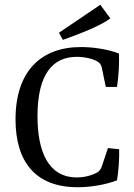

<svg xmlns="http://www.w3.org/2000/svg" viewBox="-20 -774 563 804"><path d="M305 10C364 10 427 -2 470 -19C477 -62 480 -110 479 -149L432 -154L407 -79C403 -67 398 -60 389 -53C367 -40 334 -31 302 -31C184 -31 137 -136 137 -288C137 -462 200 -536 301 -536C336 -536 371 -527 387 -517C398 -511 403 -503 406 -492L423 -410H470C477 -458 480 -508 478 -550C428 -569 366 -577 319 -577C152 -577 45 -476 45 -274C45 -96 129 10 305 10ZM442 -697 400 -754 227 -637 243 -607C308 -630 400 -665 442 -697Z"/></svg>

Font: Yrsa
Style: Regular
Weight: 400
Designer: Anna Giedrys (Yrsa+Rasa design), David Brezina (Yrsa art-direction, Rasa art-direction, design)
Foundry: Rosetta Type Foundry
Version: Version 1.001;PS 1.1;hotconv 1.0.88;makeotf.lib2.5.647800